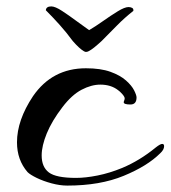

<svg xmlns="http://www.w3.org/2000/svg" viewBox="-20 -580 532 599"><path d="M140 -560Q152 -560 173.5 -546Q195 -532 218.5 -514.5Q242 -497 258 -486Q277 -497 301 -514Q325 -531 347 -544.5Q369 -558 381 -558Q387 -558 392 -555.5Q397 -553 396 -546Q368 -524 345.5 -501Q323 -478 297 -452Q284 -440 274 -432Q264 -424 256 -420Q254 -419 252 -418.5Q250 -418 248 -418Q246 -418 242 -420Q228 -428 207 -452Q188 -478 166.5 -502Q145 -526 123 -548Q124 -560 140 -560ZM190 -1Q167 -1 141 -8Q115 -15 94.5 -25Q74 -35 66 -43Q33 -81 33 -136Q33 -205 83 -280Q143 -367 248 -367Q294 -367 324.5 -356Q355 -345 373 -329Q391 -313 398.5 -298Q406 -283 406 -276Q406 -254 387 -254Q366 -254 366 -261Q366 -263 367.5 -266.5Q369 -270 369 -273Q369 -278 361.5 -286.5Q354 -295 348 -299Q326 -316 293 -316Q265 -316 234.5 -300Q204 -284 175 -246Q142 -203 126 -164Q110 -125 110 -95Q110 -59 132.5 -42Q155 -25 217 -25Q247 -25 284.5 -32.5Q322 -40 361 -56Q416 -79 466 -120Q480 -131 486 -131Q492 -131 492 -124Q492 -113 480 -102Q440 -62 366 -31.5Q292 -1 190 -1Z"/></svg>

Font: Grechen Fuemen
Style: Regular
Weight: 400
Designer: Robert E. Leuschke
Foundry: Robert E. Leuschke
Version: Version 1.010; ttfautohint (v1.8.3)